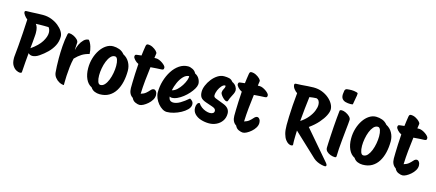

<svg xmlns="http://www.w3.org/2000/svg" viewBox="-62 -1484 5234 2303"><g transform="rotate(15 2554.5 -332.5)"><path d="M185 13Q164 13 137.5 -1.5Q111 -16 91 -48.5Q71 -81 71 -135Q71 -142 71 -148.5Q71 -155 72 -162Q78 -217 84.5 -294Q91 -371 96.5 -457.5Q102 -544 106 -626Q84 -643 67 -666Q50 -689 50 -705Q50 -714 56 -717.5Q62 -721 69 -721Q97 -721 135 -723Q173 -725 210.5 -726.5Q248 -728 274 -728Q331 -728 380.5 -709Q430 -690 467.5 -660Q505 -630 526 -596Q547 -562 547 -532Q547 -471 520.5 -419.5Q494 -368 451.5 -326Q409 -284 360 -251Q335 -234 314 -227Q293 -220 276 -220Q259 -220 246.5 -226Q234 -232 226 -241Q221 -186 216 -127.5Q211 -69 207 -2Q206 7 200 10Q194 13 185 13ZM245 -456Q242 -416 238.5 -378.5Q235 -341 231 -303Q321 -366 359 -428Q397 -490 397 -538Q397 -579 376 -604Q361 -604 347 -604.5Q333 -605 320 -605Q290 -605 265 -604.5Q240 -604 218 -603Q232 -587 239.5 -561Q247 -535 247 -495Q247 -486 246.5 -476.5Q246 -467 245 -456Z M733 20Q704 20 674 4Q644 -12 622.5 -39.5Q601 -67 598 -102Q595 -134 593 -179Q591 -224 591 -276Q591 -349 596.5 -428Q602 -507 617 -577Q622 -598 634 -598Q659 -598 687.5 -585Q716 -572 736 -552.5Q756 -533 756 -513Q756 -502 754 -482.5Q752 -463 751 -425H753Q759 -457 776.5 -493.5Q794 -530 821 -556.5Q848 -583 882 -583Q906 -555 920 -510Q934 -465 935 -420Q883 -408 843.5 -383.5Q804 -359 764 -317Q751 -265 744.5 -206.5Q738 -148 735.5 -96.5Q733 -45 733 -12.5Q733 20 733 20Z M1175 15Q1142 15 1111.5 2.5Q1081 -10 1062 -40Q1014 -63 988 -120Q962 -177 962 -253Q962 -319 980 -378.5Q998 -438 1029 -484Q1060 -530 1100.5 -556.5Q1141 -583 1186 -583Q1224 -583 1262 -569.5Q1300 -556 1328 -521Q1377 -496 1403.5 -448Q1430 -400 1430 -343Q1430 -270 1415 -205Q1400 -140 1369 -90.5Q1338 -41 1290 -13Q1242 15 1175 15ZM1155 -95Q1185 -95 1208 -121Q1231 -147 1247 -187.5Q1263 -228 1271.5 -275Q1280 -322 1280 -364Q1280 -410 1269.5 -441Q1259 -472 1236 -472Q1206 -472 1183 -446Q1160 -420 1144 -379.5Q1128 -339 1119.5 -292Q1111 -245 1111 -203Q1111 -157 1122 -126Q1133 -95 1155 -95Z M1669 15Q1647 15 1616.5 1.5Q1586 -12 1571 -46Q1545 -62 1532 -89.5Q1519 -117 1519 -154Q1519 -178 1520 -224Q1521 -270 1523.5 -330Q1526 -390 1531 -456Q1504 -468 1482.5 -491.5Q1461 -515 1461 -530Q1461 -542 1465.5 -549Q1470 -556 1483 -557Q1511 -561 1541 -564Q1545 -596 1549 -626Q1553 -656 1558 -685Q1561 -701 1567 -706.5Q1573 -712 1584 -712Q1614 -712 1642.5 -697Q1671 -682 1689.5 -663Q1708 -644 1706 -632Q1701 -602 1698 -576Q1712 -576 1724 -576Q1739 -576 1759.5 -567.5Q1780 -559 1799 -546Q1818 -533 1831 -518.5Q1844 -504 1844 -492Q1844 -474 1835 -469Q1826 -464 1807 -464Q1790 -464 1755 -461.5Q1720 -459 1681 -456Q1670 -371 1661.5 -287Q1653 -203 1650 -118Q1688 -129 1711 -148.5Q1734 -168 1748.5 -185.5Q1763 -203 1776 -208Q1782 -211 1789 -211Q1807 -211 1819.5 -193Q1832 -175 1832 -148Q1832 -118 1814.5 -89Q1797 -60 1770 -36.5Q1743 -13 1716 1Q1689 15 1669 15Z M2008 12Q1980 12 1951.5 -5.5Q1923 -23 1898.5 -52.5Q1874 -82 1859 -118Q1844 -154 1844 -190Q1844 -261 1864.5 -331Q1885 -401 1921.5 -458Q1958 -515 2008 -549Q2058 -583 2116 -583Q2142 -583 2173 -567.5Q2204 -552 2218 -522Q2256 -504 2274 -468Q2292 -432 2288 -402Q2285 -378 2267 -347.5Q2249 -317 2221 -285.5Q2193 -254 2159 -227.5Q2125 -201 2089.5 -184.5Q2054 -168 2021 -168Q2009 -168 1995 -176Q1998 -144 2013.5 -130.5Q2029 -117 2055 -117Q2093 -117 2139 -144Q2185 -171 2237 -216Q2260 -205 2272 -187.5Q2284 -170 2281 -144Q2277 -114 2249.5 -86.5Q2222 -59 2180.5 -36.5Q2139 -14 2093.5 -1Q2048 12 2008 12ZM2157 -473Q2118 -471 2086 -437Q2054 -403 2032 -353.5Q2010 -304 2000 -255Q2033 -262 2062.5 -289.5Q2092 -317 2114.5 -352.5Q2137 -388 2149 -421.5Q2161 -455 2157 -473Z M2532 13Q2480 13 2432 -2Q2384 -17 2353.5 -48.5Q2323 -80 2323 -127Q2323 -153 2333.5 -173Q2344 -193 2363 -193Q2379 -167 2404.5 -148Q2430 -129 2458.5 -119.5Q2487 -110 2510 -110Q2533 -110 2548 -119.5Q2563 -129 2563 -149Q2563 -161 2554 -172Q2545 -183 2519 -192L2434 -221Q2385 -238 2367.5 -263Q2350 -288 2350 -332Q2350 -368 2367.5 -410.5Q2385 -453 2415.5 -492Q2446 -531 2484.5 -555.5Q2523 -580 2565 -580Q2599 -580 2627 -573.5Q2655 -567 2676 -539Q2709 -524 2724.5 -498Q2740 -472 2740 -452Q2740 -431 2729 -408Q2718 -385 2705.5 -361Q2693 -337 2686 -314Q2684 -307 2680.5 -302Q2677 -297 2667 -297Q2656 -297 2642 -307Q2628 -317 2614.5 -331.5Q2601 -346 2592.5 -360.5Q2584 -375 2584 -383Q2584 -407 2597 -429Q2610 -451 2610 -464Q2610 -469 2609 -472.5Q2608 -476 2602 -476Q2583 -476 2561.5 -452.5Q2540 -429 2525 -394.5Q2510 -360 2510 -326Q2510 -306 2541 -295L2640 -257Q2719 -226 2719 -157Q2719 -105 2692.5 -66.5Q2666 -28 2623 -7.5Q2580 13 2532 13Z M2953 15Q2931 15 2900.5 1.5Q2870 -12 2855 -46Q2829 -62 2816 -89.5Q2803 -117 2803 -154Q2803 -178 2804 -224Q2805 -270 2807.5 -330Q2810 -390 2815 -456Q2788 -468 2766.5 -491.5Q2745 -515 2745 -530Q2745 -542 2749.5 -549Q2754 -556 2767 -557Q2795 -561 2825 -564Q2829 -596 2833 -626Q2837 -656 2842 -685Q2845 -701 2851 -706.5Q2857 -712 2868 -712Q2898 -712 2926.5 -697Q2955 -682 2973.5 -663Q2992 -644 2990 -632Q2985 -602 2982 -576Q2996 -576 3008 -576Q3023 -576 3043.5 -567.5Q3064 -559 3083 -546Q3102 -533 3115 -518.5Q3128 -504 3128 -492Q3128 -474 3119 -469Q3110 -464 3091 -464Q3074 -464 3039 -461.5Q3004 -459 2965 -456Q2954 -371 2945.5 -287Q2937 -203 2934 -118Q2972 -129 2995 -148.5Q3018 -168 3032.5 -185.5Q3047 -203 3060 -208Q3066 -211 3073 -211Q3091 -211 3103.5 -193Q3116 -175 3116 -148Q3116 -118 3098.5 -89Q3081 -60 3054 -36.5Q3027 -13 3000 1Q2973 15 2953 15Z M3552 13Q3537 13 3518 2.5Q3499 -8 3480.5 -33Q3462 -58 3450 -101Q3438 -144 3438 -209Q3438 -250 3440 -314.5Q3442 -379 3447.5 -455.5Q3453 -532 3461 -610Q3437 -626 3418.5 -650.5Q3400 -675 3400 -700Q3400 -709 3406 -712.5Q3412 -716 3419 -716Q3447 -716 3485.5 -719Q3524 -722 3564 -725Q3604 -728 3635 -728Q3692 -728 3740 -709.5Q3788 -691 3824.5 -660.5Q3861 -630 3881 -594.5Q3901 -559 3901 -525Q3901 -494 3878.5 -449Q3856 -404 3811.5 -353Q3767 -302 3701 -255L4012 108Q4017 113 4021 121Q4025 129 4025 136Q4025 150 4007 150Q3992 150 3966 144Q3940 138 3912.5 125.5Q3885 113 3864 94L3575 -177Q3574 -146 3573 -116.5Q3572 -87 3572 -62Q3572 -45 3572.5 -30Q3573 -15 3574 -2V-1Q3574 7 3567 10Q3560 13 3552 13ZM3701 -612Q3681 -612 3658.5 -609Q3636 -606 3615 -603Q3606 -535 3598 -455.5Q3590 -376 3583 -298Q3637 -333 3673 -376.5Q3709 -420 3726.5 -463Q3744 -506 3744 -541Q3744 -568 3733.5 -587Q3723 -606 3701 -612Z M4097 14Q4071 14 4042.5 4Q4014 -6 3994.5 -25Q3975 -44 3975 -71Q3975 -87 3977 -128Q3979 -169 3982 -223.5Q3985 -278 3989 -336.5Q3993 -395 3998 -448Q4003 -501 4007 -538Q4008 -546 4017 -548.5Q4026 -551 4032 -551Q4055 -551 4083 -538Q4111 -525 4131.5 -505Q4152 -485 4152 -463Q4152 -450 4148 -411.5Q4144 -373 4138.5 -320Q4133 -267 4127.5 -209Q4122 -151 4118 -96.5Q4114 -42 4114 -2Q4114 3 4110 8.5Q4106 14 4097 14ZM4111 -650Q4078 -650 4050.5 -657.5Q4023 -665 4007.5 -685Q3992 -705 3994 -742Q3996 -761 3999.5 -783.5Q4003 -806 4025 -811Q4037 -813 4054 -814Q4071 -815 4084 -815Q4112 -815 4146 -806Q4163 -802 4163 -793Q4163 -770 4156 -739Q4149 -708 4141 -654Q4125 -650 4111 -650Z M4440 15Q4407 15 4376.5 2.5Q4346 -10 4327 -40Q4279 -63 4253 -120Q4227 -177 4227 -253Q4227 -319 4245 -378.5Q4263 -438 4294 -484Q4325 -530 4365.5 -556.5Q4406 -583 4451 -583Q4489 -583 4527 -569.5Q4565 -556 4593 -521Q4642 -496 4668.5 -448Q4695 -400 4695 -343Q4695 -270 4680 -205Q4665 -140 4634 -90.5Q4603 -41 4555 -13Q4507 15 4440 15ZM4420 -95Q4450 -95 4473 -121Q4496 -147 4512 -187.5Q4528 -228 4536.5 -275Q4545 -322 4545 -364Q4545 -410 4534.5 -441Q4524 -472 4501 -472Q4471 -472 4448 -446Q4425 -420 4409 -379.5Q4393 -339 4384.5 -292Q4376 -245 4376 -203Q4376 -157 4387 -126Q4398 -95 4420 -95Z M4934 15Q4912 15 4881.5 1.5Q4851 -12 4836 -46Q4810 -62 4797 -89.5Q4784 -117 4784 -154Q4784 -178 4785 -224Q4786 -270 4788.5 -330Q4791 -390 4796 -456Q4769 -468 4747.5 -491.5Q4726 -515 4726 -530Q4726 -542 4730.5 -549Q4735 -556 4748 -557Q4776 -561 4806 -564Q4810 -596 4814 -626Q4818 -656 4823 -685Q4826 -701 4832 -706.5Q4838 -712 4849 -712Q4879 -712 4907.5 -697Q4936 -682 4954.5 -663Q4973 -644 4971 -632Q4966 -602 4963 -576Q4977 -576 4989 -576Q5004 -576 5024.5 -567.5Q5045 -559 5064 -546Q5083 -533 5096 -518.5Q5109 -504 5109 -492Q5109 -474 5100 -469Q5091 -464 5072 -464Q5055 -464 5020 -461.5Q4985 -459 4946 -456Q4935 -371 4926.5 -287Q4918 -203 4915 -118Q4953 -129 4976 -148.5Q4999 -168 5013.5 -185.5Q5028 -203 5041 -208Q5047 -211 5054 -211Q5072 -211 5084.5 -193Q5097 -175 5097 -148Q5097 -118 5079.5 -89Q5062 -60 5035 -36.5Q5008 -13 4981 1Q4954 15 4934 15Z"/></g></svg>

Font: Protest Riot
Style: Regular
Weight: 400
Designer: Octavio Pardo
Foundry: Ashler Design
Version: Version 2.005; ttfautohint (v1.8.4.7-5d5b)